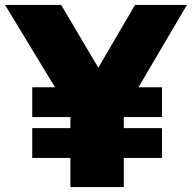

<svg xmlns="http://www.w3.org/2000/svg" viewBox="-54 -760 779 780"><path d="M232 0V-389.5L275 -231.5L-33.5 -740H194.5L374.5 -435.5H316.5L494.5 -740H705.5L406 -231.5L449 -386.5V0ZM77 -118.5V-239.5H604V-118.5ZM77 -284.5V-405.5H604V-284.5Z"/></svg>

Font: Encode Sans SC Condensed Thin Black
Style: Regular
Weight: 900
Version: Version 3.002